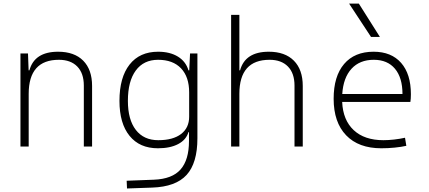

<svg xmlns="http://www.w3.org/2000/svg" viewBox="-20 -815 2384 1068"><path d="M93.8 0V-517.6H135.7L139.2 -423.8H143.6Q171.9 -527.3 303.2 -527.3Q393.6 -527.3 442.9 -477.5Q492.2 -427.7 492.2 -336.9V0H446.3V-338.9Q446.3 -407.7 409.7 -445.1Q373 -482.4 307.6 -482.4Q139.6 -482.4 139.6 -293V0Z M686.5 233.4 684.6 190.4 835.9 184.6Q938 180.7 984.6 127.4Q1031.2 74.2 1031.2 -30.3V-80.1H1028.3Q1015.6 -37.1 971.2 -13.7Q926.8 9.8 858.4 9.8Q756.8 9.8 700.7 -59.3Q644.5 -128.4 644.5 -253.9Q644.5 -384.3 700.7 -455.8Q756.8 -527.3 859.4 -527.3Q925.3 -527.3 969.5 -500.2Q1013.7 -473.1 1028.3 -423.8H1032.7L1037.1 -517.6H1078.1V-45.9Q1078.1 92.3 1017.8 158.2Q957.5 224.1 826.2 228.5ZM691.4 -253.9Q691.4 -149.4 735.6 -92.3Q779.8 -35.2 860.4 -35.2Q942.4 -35.2 987.3 -69.6Q1032.2 -104 1032.2 -166V-300.8Q1032.2 -387.2 987.1 -434.8Q941.9 -482.4 859.4 -482.4Q779.3 -482.4 735.4 -422.9Q691.4 -363.3 691.4 -253.9Z M1265.6 0V-732.4H1311.5V-423.8H1315.4Q1343.8 -527.3 1475.1 -527.3Q1565.4 -527.3 1614.7 -477.5Q1664.1 -427.7 1664.1 -336.9V0H1618.2V-338.9Q1618.2 -407.7 1581.5 -445.1Q1544.9 -482.4 1479.5 -482.4Q1311.5 -482.4 1311.5 -293V0Z M2101.1 9.8Q1974.6 9.8 1905.3 -62.5Q1835.9 -134.8 1835.9 -265.6Q1835.9 -390.6 1894 -459Q1952.1 -527.3 2058.1 -527.3Q2156.7 -527.3 2211.2 -465.3Q2265.6 -403.3 2265.6 -291Q2265.6 -263.7 2262.7 -248H1883.3Q1887.7 -147 1947.5 -91.1Q2007.3 -35.2 2112.8 -35.2Q2140.1 -35.2 2172.4 -38.8Q2204.6 -42.5 2232.9 -48.8L2240.2 -3.9Q2212.4 2.4 2175.5 6.1Q2138.7 9.8 2101.1 9.8ZM2059.1 -482.4Q1981 -482.4 1935.3 -432.6Q1889.6 -382.8 1883.8 -292H2218.8Q2218.8 -382.8 2177 -432.6Q2135.3 -482.4 2059.1 -482.4ZM2043.9 -609.4 1921.9 -794.9H1976.1L2093.3 -609.4Z"/></svg>

Font: Caskaydia Cove ExtraLight
Style: Regular
Weight: 200
Monospace: yes
Designer: Aaron Bell
Foundry: Saja Typeworks
Version: Version 4.300; ttfautohint (v1.8.3)